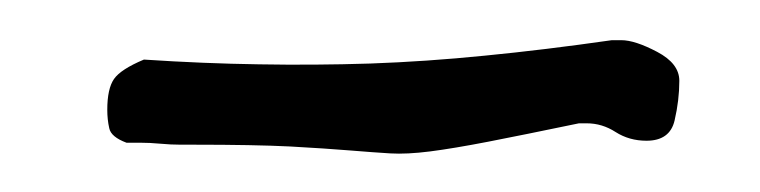

<svg xmlns="http://www.w3.org/2000/svg" viewBox="-20 -576 384 97"><path d="M34.2 -520.5Q34.2 -531.2 37.6 -536.1Q41 -541 52.7 -545.9Q83 -543.9 110.8 -543.5Q138.7 -543 167 -543.9Q195.3 -544.9 225.1 -547.9Q254.9 -550.8 289.1 -555.7H293.9Q300.8 -555.7 312 -549.8Q323.2 -543.9 323.2 -535.2Q323.2 -525.4 320.8 -515.1Q318.4 -504.9 306.6 -504.9Q297.9 -504.9 291 -509.3Q284.2 -513.7 276.4 -513.7H272.5Q244.1 -507.8 226.6 -504.4Q209 -501 197.3 -499.5Q185.5 -498 177.2 -498.5Q168.9 -499 156.7 -500Q144.5 -501 126.5 -502Q108.4 -502.9 78.1 -502.9H71.3Q66.4 -502.9 61 -503.4Q55.7 -503.9 50.8 -503.9H43.9Q36.1 -506.8 35.2 -511.2Q34.2 -515.6 34.2 -520.5Z"/></svg>

Font: Zeyada
Style: Regular
Weight: 400
Version: Version 1.002 2010